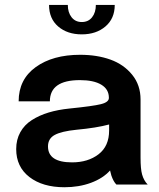

<svg xmlns="http://www.w3.org/2000/svg" viewBox="-20 -768 661 799"><path d="M184.1 -747.6H262.2Q262.2 -716.3 277.8 -696.3Q293.5 -676.3 320.3 -676.3Q347.7 -676.3 363.3 -696.3Q378.9 -716.3 378.9 -747.6H457.5Q457.5 -690.9 418.9 -658Q380.4 -625 320.3 -625Q260.3 -625 222.2 -657.7Q184.1 -690.4 184.1 -747.6ZM248 11.2Q157.7 11.2 102.5 -31.2Q47.4 -73.7 47.4 -147.5Q47.4 -187 64.5 -217.8Q81.5 -248.5 112.5 -268.3Q143.6 -288.1 182.4 -299.8Q221.2 -311.5 269.5 -316.4Q366.7 -326.2 399.9 -334.5Q433.1 -342.8 433.1 -360.4V-361.3Q433.1 -396.5 401.6 -415.5Q370.1 -434.6 312.5 -434.6Q187.5 -434.6 187.5 -346.2H57.6Q57.6 -437.5 128.7 -488.8Q199.7 -540 313.5 -540Q383.8 -540 439.5 -520Q495.1 -500 530 -457Q564.9 -414.1 564.9 -354V-111.8Q564.9 -64.9 571.3 -42Q578.6 -16.1 594.7 0H464.4Q452.1 -12.2 443.4 -37.6Q440.9 -44.9 438 -58.6Q408.7 -25.9 358.6 -7.3Q308.6 11.2 248 11.2ZM279.8 -92.3Q346.2 -92.3 390.1 -126Q434.1 -159.7 434.1 -225.1V-250Q381.8 -235.8 297.9 -228Q235.8 -221.7 207.8 -206.5Q179.7 -191.4 179.7 -158.7Q179.7 -92.3 279.8 -92.3Z"/></svg>

Font: Epilogue SemiBold
Style: Regular
Weight: 600
Designer: Tyler Finck
Foundry: Etcetera Type Co
Version: Version 2.112